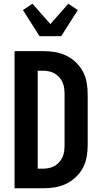

<svg xmlns="http://www.w3.org/2000/svg" viewBox="-20 -1009 540 1029"><path d="M58 0V-735H211Q243 -735 274 -730Q305 -725 333.5 -711.5Q362 -698 385.5 -676Q409 -654 424 -626Q439 -598 444.5 -566.5Q450 -535 450 -504V-231Q450 -200 444.5 -168.5Q439 -137 424 -109Q409 -81 385.5 -59Q362 -37 333.5 -23.5Q305 -10 274 -5Q243 0 211 0ZM182 -105H211Q227 -105 243 -108.5Q259 -112 273 -120Q287 -128 298 -140.5Q309 -153 315.5 -168Q322 -183 324 -199Q326 -215 326 -231V-504Q326 -520 324 -536Q322 -552 315.5 -567Q309 -582 298 -594.5Q287 -607 273 -615Q259 -623 243 -626.5Q227 -630 211 -630H182ZM192 -815 103 -955 154 -989 250 -880 346 -989 397 -955 308 -815Z"/></svg>

Font: Iosevka Curly Extrabold
Style: Regular
Weight: 800
Monospace: yes
Designer: Belleve Invis
Foundry: Belleve Invis
Version: Version 22.1.2; ttfautohint (v1.8.4)